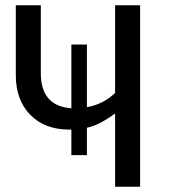

<svg xmlns="http://www.w3.org/2000/svg" viewBox="-20 -709 652 729"><path d="M512 -689V0H417V-278Q388 -257 362.5 -243.5Q337 -230 310 -224V-120H251V-217H242Q150 -217 95 -273Q40 -329 40 -424V-689H135V-431Q135 -306 251 -298V-540H310V-302Q372 -313 417 -356V-689Z"/></svg>

Font: Fira GO
Style: Regular
Weight: 400
Designer: Carrois Corporate
Foundry: Carrois Corporate GbR
Version: Version 0.300